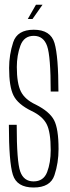

<svg xmlns="http://www.w3.org/2000/svg" viewBox="-20 -808 304 833"><path d="M100.5 -725.5 136 -787.5H164.5L121 -725.5ZM126 5.5Q53 5.5 35.8 -49.8Q18.5 -105 18.5 -266.5H52.5Q52.5 -106.5 67.8 -63.8Q83 -21 125.5 -21Q169 -21 184.5 -61.5Q200 -102 200 -156.5Q200 -235.5 182.2 -269.8Q164.5 -304 117 -326.5Q57.5 -355.5 38.5 -394Q19.5 -432.5 19.5 -513Q19.5 -570 37.2 -624.5Q55 -679 126.5 -679Q199.5 -679 216.5 -621.2Q233.5 -563.5 233.5 -411H200Q200 -563.5 184.5 -608Q169 -652.5 126.5 -652.5Q84 -652.5 68.5 -610Q53 -567.5 53 -517.5Q53 -446.5 70.5 -411.2Q88 -376 135.5 -354Q195 -324 214.5 -286.8Q234 -249.5 234 -161.5Q234 -101 216.2 -47.8Q198.5 5.5 126 5.5Z"/></svg>

Font: Anybody Condensed ExtraLight
Style: Regular
Weight: 200
Width: 3
Designer: Tyler Finck
Foundry: Etcetera Type Company
Version: Version 1.010; ttfautohint (v1.8.3) -l 8 -r 50 -G 200 -x 14 